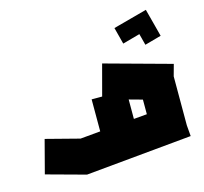

<svg xmlns="http://www.w3.org/2000/svg" viewBox="-92 -710 860 811"><g transform="rotate(-15 338.5 -304.0)"><path d="M192 0 20 -47 58 -192 205 -154 293 -162V-302H339L375 -437L667 -357L653 -306V-92L657 -44L192 0ZM444 -261V-176L502 -181V-245ZM572 -466 559 -516 483 -495 464 -568 612 -608 631 -536 644 -486Z"/></g></svg>

Font: Blaka Ink
Style: Regular
Weight: 400
Designer: Mohamed Gaber
Foundry: Kief Type Foundry
Version: Version 1.003; ttfautohint (v1.8.4.7-5d5b)